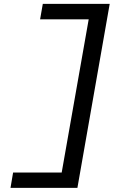

<svg xmlns="http://www.w3.org/2000/svg" viewBox="-20 -812 640 960"><path d="M32.5 127.5 45.5 50.5H288.5L423.5 -715.5H180.5L194 -792.5H528.5L367 127.5Z"/></svg>

Font: Google Sans Code
Style: Italic
Weight: 400
Italic angle: -10°
Monospace: yes
Designer: Google Sans Code Authors
Foundry: Google LLC
Version: Version 6.000